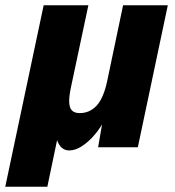

<svg xmlns="http://www.w3.org/2000/svg" viewBox="-45 -560 665 730"><path d="M-25 150 121 -540H291L226 -234Q218 -197 218 -177Q218 -151 228 -140.5Q238 -130 258 -130Q296 -130 322.5 -158.5Q349 -187 363 -254L423 -540H593L479 0H328L343 -87Q329 -63 308.5 -40.5Q288 -18 264.5 -3Q241 12 218 12Q186 12 172 -27L135 150Z"/></svg>

Font: Geist Mono Black
Style: Italic
Weight: 900
Italic angle: -12°
Monospace: yes
Designer: Basement.studio, Andrés Briganti, Mateo Zaragoza
Foundry: Basement.studio, Vercel, Andrés Briganti, Guido Ferreyra, Mateo Zaragoza
Version: Version 1.500; ttfautohint (v1.8.4.7-5d5b)